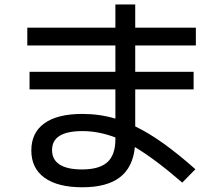

<svg xmlns="http://www.w3.org/2000/svg" viewBox="-20 -792 978 841"><path d="M117.2 -132.8Q117.2 -210.9 174.6 -252Q231.9 -293 340.8 -293Q416 -293 485.4 -272.5V-400.4H109.4V-477.5H485.4V-592.8H99.6V-670.9H485.4V-772.5H572.3V-670.9H837.9V-592.8H572.3V-477.5H828.1V-400.4H572.3V-238.3Q631.3 -210 695.8 -163.8Q760.3 -117.7 835.9 -50.8L778.3 7.8Q659.2 -95.2 570.8 -147.9Q562 -59.1 505.1 -15.4Q448.2 28.3 340.8 28.3Q232.9 28.3 175 -13.4Q117.2 -55.2 117.2 -132.8ZM338.9 -49.8Q415 -49.8 450.2 -81.5Q485.4 -113.3 485.4 -181.6V-189.9Q412.6 -217.8 340.8 -217.8Q208 -217.8 208 -134.8Q208 -92.8 241.2 -71.3Q274.4 -49.8 338.9 -49.8Z"/></svg>

Font: Pretendard Medium
Style: Regular
Weight: 500
Designer: Base glyphs from Inter by Rasmus Andersson; Hangeul glyphs from Noto Sans CJK(Source Han Sans) by Jang Soo-young and Kan
Foundry: Kil Hyung-jin
Version: Version 1.309